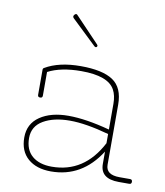

<svg xmlns="http://www.w3.org/2000/svg" viewBox="-69 -615 583 677"><g transform="rotate(10 223.0 -276.0)"><path d="M158 5Q106 5 75.5 -21.5Q45 -48 45 -97Q45 -146 84 -172.5Q123 -199 185.5 -199Q248 -199 334 -176V-268Q334 -298 323 -318Q299 -362 203 -362Q130 -362 84 -338V-253Q84 -245 75.5 -245Q67 -245 67 -253V-343Q67 -348 71 -350Q120 -379 198 -379Q276 -379 313.5 -354Q351 -329 351 -268V-53Q351 -17 400 -17H438Q446 -17 446 -8.5Q446 0 438 0H400Q334 0 334 -53V-97Q269 5 158 5ZM158 -12Q274 -12 334 -127V-160Q251 -183 193.5 -183Q136 -183 99 -161.5Q62 -140 62 -98Q62 -56 87.5 -34Q113 -12 158 -12ZM243 -460Q243 -454 237 -454Q235 -454 232 -457L144 -541Q141 -544 141 -547Q141 -550 144 -553.5Q147 -557 150 -557Q153 -557 157 -552L240 -465Q243 -462 243 -460Z"/></g></svg>

Font: Flamenco Light
Style: Regular
Weight: 300
Designer: Luciano Vergara
Foundry: Luciano Vergara
Version: Version 1.003